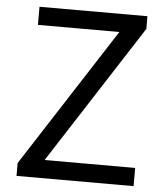

<svg xmlns="http://www.w3.org/2000/svg" viewBox="-52 -780 708 826"><g transform="rotate(5 301.5 -366.5)"><path d="M50 0V-55.5L436.9 -655.2H85.2V-733.4H551.3V-678.5L164.5 -78.6H555.6V0Z"/></g></svg>

Font: Noto Sans TC Thin
Style: Regular
Weight: 100
Designer: Ryoko NISHIZUKA 西塚涼子 (kana, bopomofo & ideographs); Paul D. Hunt (Latin, Greek & Cyrillic); Sandoll Communications 산돌커뮤니
Foundry: Adobe
Version: Version 2.004-H2;hotconv 1.0.118;makeotfexe 2.5.65603